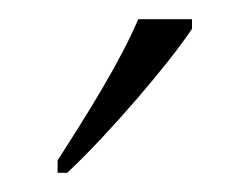

<svg xmlns="http://www.w3.org/2000/svg" viewBox="-20 -786 260 200"><path d="M40 -619V-606H50C93 -646 157 -721 180 -756V-766H124C105 -721 69 -664 40 -619Z"/></svg>

Font: Noto Serif Ethiopic SemiCondensed ExtraLight
Style: Regular
Weight: 200
Width: 4
Designer: Monotype Design Team
Foundry: Monotype Imaging Inc.
Version: Version 2.102